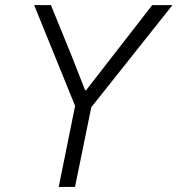

<svg xmlns="http://www.w3.org/2000/svg" viewBox="-20 -740 703 760"><path d="M277.3 -320.8 115.2 -719.7H181.6L260.7 -525.9L316.9 -382.8H320.8L582.5 -719.7H662.6L341.3 -315.4L276.9 0H212.4Z"/></svg>

Font: Reddit Sans Chocolate Light
Style: Italic
Weight: 300
Italic angle: -11.25°
Designer: Stephen Hutchings
Version: Version 1.013